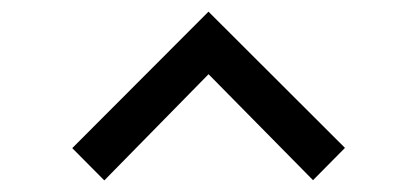

<svg xmlns="http://www.w3.org/2000/svg" viewBox="-20 -756 713 333"><path d="M105.3 -499.1 341.6 -735.8 578.3 -499.5 522.9 -443.5 341.7 -627.3 160.9 -443.1Z"/></svg>

Font: Vela Sans Med
Style: Regular
Weight: 500
Designer: Principal design: Mikhail Sharanda - project Manrope.
Design modification: Ravid Balaliev
Foundry: Mikhail Sharanda
Version: Version 1.001